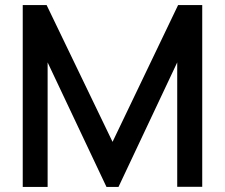

<svg xmlns="http://www.w3.org/2000/svg" viewBox="-20 -740 890 760"><path d="M70 0V-720H164.5L425.5 -178.5L685 -720H780.5V-0.5H681.5V-493L449 0H401.5L168.5 -493V0Z"/></svg>

Font: Manrope ExtraLight SemiBold
Style: Regular
Weight: 600
Version: Version 4.504